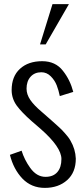

<svg xmlns="http://www.w3.org/2000/svg" viewBox="-20 -892 406 925"><path d="M200.2 -678.2H172.9L232.9 -872.1H312ZM27.8 -146 84 -166Q97.7 -122.1 125 -84Q156.2 -40 199.2 -40Q236.3 -40 256.1 -62.7Q275.9 -85.4 275.9 -126Q275.9 -183.1 175.8 -271L132.8 -308.1Q85 -350.1 60.5 -383.3Q36.1 -417.5 36.1 -458Q36.1 -523.9 76.2 -560.5Q116.2 -597.2 183.1 -597.2Q247.6 -597.2 283.2 -550.8Q317.9 -507.3 333 -449.2L268.1 -429.2Q262.7 -456.1 253.4 -480.5Q243.7 -505.4 224.6 -524.4Q205.1 -543.9 179.2 -543.9Q146.5 -543.9 127.2 -522.2Q107.9 -500.5 107.9 -464.8Q107.9 -437 126 -410.6Q144 -384.3 181.2 -353L228 -312Q246.6 -295.9 261.7 -281.7Q275.4 -270 292.5 -250.5Q311.5 -229.5 319.8 -213.9Q343.3 -173.8 345.2 -127.9Q345.2 -61.5 303.7 -24.4Q261.7 13.2 195.8 13.2Q131.3 13.2 87.9 -31.7Q44.9 -77.1 27.8 -146Z"/></svg>

Font: VL Oswald
Style: Light
Weight: 300
Designer: vernon adams
Foundry: vernon adams
Version: Version ; ttfautohint (v0.92.18-e454-dirty) -l 8 -r 50 -G 20